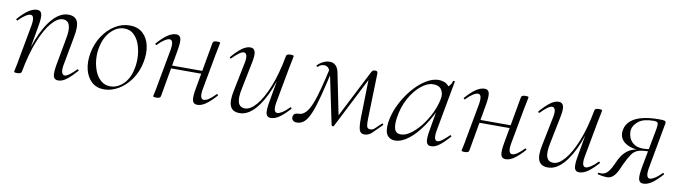

<svg xmlns="http://www.w3.org/2000/svg" viewBox="-29 -785 4163 1176"><g transform="rotate(10 2053.0 -197.5)"><path d="M336 9Q312 9 306.5 -12.5Q301 -34 311 -89L340 -248Q364 -365 301 -365Q268 -365 231.5 -323Q195 -281 162.5 -200.5Q130 -120 109 -6L98 -7Q119 -123 154 -211.5Q189 -300 234.5 -349.5Q280 -399 329 -399Q372 -399 386 -368.5Q400 -338 386 -267L353 -89Q348 -58 353 -43Q358 -28 371 -28Q382 -28 400 -41.5Q418 -55 440 -77Q443 -81 447.5 -77Q452 -73 448 -69Q415 -32 388.5 -11.5Q362 9 336 9ZM83 8Q70 8 66 6.5Q62 5 62 2Q62 -1 67.5 -24.5Q73 -48 77 -74L118 -297Q128 -358 101 -358Q89 -358 70 -346Q51 -334 29 -311Q26 -307 21.5 -311.5Q17 -316 21 -319Q54 -357 82.5 -376Q111 -395 136 -395Q159 -395 164.5 -373.5Q170 -352 160 -297L109 -6Q107 8 83 8Z M622 14Q576 14 545.5 -13.5Q515 -41 503.5 -88Q492 -135 503 -193Q514 -251 544.5 -297.5Q575 -344 618.5 -371.5Q662 -399 711 -399Q762 -399 793 -370.5Q824 -342 834 -295Q844 -248 833 -193Q821 -131 788 -84Q755 -37 711 -11.5Q667 14 622 14ZM657 -11Q701 -11 738 -47Q775 -83 787 -149Q794 -184 791.5 -223Q789 -262 776.5 -296.5Q764 -331 740.5 -353Q717 -375 682 -375Q637 -375 599.5 -337Q562 -299 549 -236Q541 -199 544 -160Q547 -121 560.5 -87Q574 -53 598.5 -32Q623 -11 657 -11Z M948 8Q935 8 931 6.5Q927 5 927 2Q927 -1 932.5 -24.5Q938 -48 942 -74L983 -297Q993 -358 966 -358Q954 -358 935 -346Q916 -334 894 -311Q891 -307 886.5 -311.5Q882 -316 886 -319Q919 -357 947.5 -376Q976 -395 1001 -395Q1024 -395 1029.5 -373.5Q1035 -352 1025 -297L974 -6Q972 8 948 8ZM983 -184 987 -202H1217L1214 -184ZM1201 8Q1177 8 1171.5 -14Q1166 -36 1176 -90L1228 -381Q1230 -395 1253 -395Q1267 -395 1270.5 -393.5Q1274 -392 1274 -389Q1274 -386 1269 -363Q1264 -340 1259 -313L1218 -90Q1208 -29 1236 -29Q1262 -29 1307 -76Q1311 -80 1315 -76Q1319 -72 1315 -68Q1282 -31 1254.5 -11.5Q1227 8 1201 8Z M1465 13Q1422 13 1407.5 -18Q1393 -49 1408 -119L1444 -297Q1450 -328 1445 -343Q1440 -358 1427 -358Q1416 -358 1398 -345Q1380 -332 1358 -309Q1354 -305 1350 -309Q1346 -313 1350 -317Q1383 -355 1410 -375Q1437 -395 1462 -395Q1485 -395 1491.5 -373.5Q1498 -352 1486 -297L1454 -138Q1441 -78 1451 -49.5Q1461 -21 1493 -21Q1526 -21 1562.5 -63Q1599 -105 1631.5 -185.5Q1664 -266 1685 -380L1696 -379Q1676 -263 1640.5 -174.5Q1605 -86 1560 -36.5Q1515 13 1465 13ZM1658 9Q1635 9 1629.5 -12.5Q1624 -34 1634 -89L1685 -380Q1687 -394 1711 -394Q1724 -394 1728 -392.5Q1732 -391 1732 -388Q1732 -385 1727 -361.5Q1722 -338 1717 -312L1676 -89Q1666 -28 1693 -28Q1705 -28 1724 -40Q1743 -52 1765 -75Q1768 -79 1772.5 -74.5Q1777 -70 1773 -67Q1739 -29 1711.5 -10Q1684 9 1658 9Z M2241 9Q2217 9 2209.5 -12.5Q2202 -34 2203 -89L2209 -353L2236 -378L2048 -9Q2047 -6 2041 -7Q2035 -8 2034 -12L1973 -304Q1966 -335 1955.5 -350.5Q1945 -366 1926 -366Q1917 -366 1908 -363Q1899 -360 1890 -351Q1886 -347 1881.5 -350.5Q1877 -354 1881 -358Q1899 -376 1918.5 -384.5Q1938 -393 1957 -393Q1977 -393 1992 -379.5Q2007 -366 2013 -338L2069 -62L2045 -39L2212 -366Q2219 -380 2223.5 -384Q2228 -388 2240 -388Q2248 -388 2251.5 -384.5Q2255 -381 2255 -372L2247 -89Q2246 -60 2249.5 -44Q2253 -28 2272 -28Q2286 -28 2297.5 -38.5Q2309 -49 2336 -75Q2339 -79 2343 -74.5Q2347 -70 2344 -67Q2308 -31 2287.5 -11Q2267 9 2241 9ZM1820 9Q1804 9 1795.5 0Q1787 -9 1789 -23Q1792 -37 1801 -41.5Q1810 -46 1823 -46Q1847 -46 1866 -66Q1885 -86 1901 -125.5Q1917 -165 1932.5 -225Q1948 -285 1966 -365L1983 -361Q1959 -254 1940.5 -182.5Q1922 -111 1904.5 -69Q1887 -27 1867 -9Q1847 9 1820 9Z M2431 13Q2399 13 2382.5 -11Q2366 -35 2373 -91Q2381 -146 2407.5 -200.5Q2434 -255 2471.5 -300Q2509 -345 2551.5 -372Q2594 -399 2633 -399Q2651 -399 2668 -392.5Q2685 -386 2697 -371Q2709 -356 2711 -332L2673 -357Q2684 -359 2700 -373.5Q2716 -388 2719 -407Q2721 -410 2726.5 -409Q2732 -408 2731 -406L2673 -89Q2663 -28 2689 -28Q2701 -28 2719 -41.5Q2737 -55 2759 -77Q2762 -80 2766 -76Q2770 -72 2767 -69Q2734 -32 2707.5 -11.5Q2681 9 2655 9Q2632 9 2626.5 -12.5Q2621 -34 2631 -89L2655 -229L2671 -246Q2640 -172 2599.5 -113Q2559 -54 2515.5 -20.5Q2472 13 2431 13ZM2460 -30Q2489 -30 2520.5 -52.5Q2552 -75 2581.5 -112Q2611 -149 2633 -194Q2655 -239 2664 -283Q2672 -318 2656.5 -343Q2641 -368 2602 -367Q2566 -366 2527.5 -334Q2489 -302 2459.5 -248.5Q2430 -195 2420 -127Q2413 -80 2422 -55Q2431 -30 2460 -30Z M2866 8Q2853 8 2849 6.5Q2845 5 2845 2Q2845 -1 2850.5 -24.5Q2856 -48 2860 -74L2901 -297Q2911 -358 2884 -358Q2872 -358 2853 -346Q2834 -334 2812 -311Q2809 -307 2804.5 -311.5Q2800 -316 2804 -319Q2837 -357 2865.5 -376Q2894 -395 2919 -395Q2942 -395 2947.5 -373.5Q2953 -352 2943 -297L2892 -6Q2890 8 2866 8ZM2901 -184 2905 -202H3135L3132 -184ZM3119 8Q3095 8 3089.5 -14Q3084 -36 3094 -90L3146 -381Q3148 -395 3171 -395Q3185 -395 3188.5 -393.5Q3192 -392 3192 -389Q3192 -386 3187 -363Q3182 -340 3177 -313L3136 -90Q3126 -29 3154 -29Q3180 -29 3225 -76Q3229 -80 3233 -76Q3237 -72 3233 -68Q3200 -31 3172.5 -11.5Q3145 8 3119 8Z M3383 13Q3340 13 3325.5 -18Q3311 -49 3326 -119L3362 -297Q3368 -328 3363 -343Q3358 -358 3345 -358Q3334 -358 3316 -345Q3298 -332 3276 -309Q3272 -305 3268 -309Q3264 -313 3268 -317Q3301 -355 3328 -375Q3355 -395 3380 -395Q3403 -395 3409.5 -373.5Q3416 -352 3404 -297L3372 -138Q3359 -78 3369 -49.5Q3379 -21 3411 -21Q3444 -21 3480.5 -63Q3517 -105 3549.5 -185.5Q3582 -266 3603 -380L3614 -379Q3594 -263 3558.5 -174.5Q3523 -86 3478 -36.5Q3433 13 3383 13ZM3576 9Q3553 9 3547.5 -12.5Q3542 -34 3552 -89L3603 -380Q3605 -394 3629 -394Q3642 -394 3646 -392.5Q3650 -391 3650 -388Q3650 -385 3645 -361.5Q3640 -338 3635 -312L3594 -89Q3584 -28 3611 -28Q3623 -28 3642 -40Q3661 -52 3683 -75Q3686 -79 3690.5 -74.5Q3695 -70 3691 -67Q3657 -29 3629.5 -10Q3602 9 3576 9Z M3749 9Q3738 9 3724 7Q3710 5 3693 1Q3690 0 3691.5 -5.5Q3693 -11 3697 -9Q3701 -8 3710 -8Q3731 -8 3745.5 -21Q3760 -34 3771.5 -55.5Q3783 -77 3794 -103Q3810 -136 3830.5 -155.5Q3851 -175 3875.5 -183.5Q3900 -192 3927 -192L3932 -188Q3885 -188 3852 -201Q3819 -214 3804.5 -238Q3790 -262 3796 -294Q3803 -330 3830.5 -352.5Q3858 -375 3902 -385.5Q3946 -396 4000 -396Q4022 -396 4032 -394.5Q4042 -393 4044.5 -388.5Q4047 -384 4045 -375L3993 -89Q3983 -28 4010 -28Q4021 -28 4040.5 -40Q4060 -52 4082 -75Q4085 -79 4089 -74.5Q4093 -70 4090 -67Q4056 -29 4028.5 -10Q4001 9 3975 9Q3952 9 3946.5 -12.5Q3941 -34 3951 -89L3993 -312Q4000 -345 4000 -359.5Q4000 -374 3993.5 -377.5Q3987 -381 3972 -381Q3910 -381 3879.5 -357Q3849 -333 3844 -304Q3841 -285 3848 -261Q3855 -237 3877 -219.5Q3899 -202 3939 -202Q3961 -202 3986 -208L3980 -191Q3935 -191 3910.5 -183Q3886 -175 3869.5 -151Q3853 -127 3830 -78Q3823 -60 3812.5 -39.5Q3802 -19 3786.5 -5Q3771 9 3749 9Z"/></g></svg>

Font: Cormorant Infant Light
Style: Italic
Weight: 300
Italic angle: -10°
Designer: Christian Thalmann (Catharsis Fonts)
Foundry: Catharsis Fonts
Version: Version 4.001